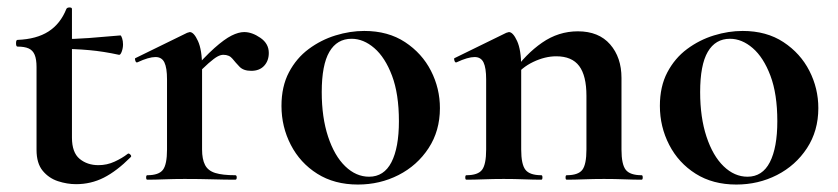

<svg xmlns="http://www.w3.org/2000/svg" viewBox="-20 -482 2247 515"><path d="M184 12Q160 12 135.5 4Q111 -4 94.5 -24Q78 -44 78 -80V-302Q78 -323 73 -335Q68 -347 57 -352Q46 -357 27 -357Q23 -357 23 -366Q23 -375 27 -375Q78 -377 110 -397.5Q142 -418 158 -458Q160 -462 166.5 -462Q173 -462 173 -458V-113Q173 -73 193.5 -56Q214 -39 244 -39Q267 -39 287.5 -48.5Q308 -58 322 -69Q325 -72 329.5 -67.5Q334 -63 330 -60Q293 -23 258.5 -5.5Q224 12 184 12ZM299 -335Q258 -344 219.5 -347.5Q181 -351 138 -351V-377Q179 -377 218.5 -380Q258 -383 303 -387Q305 -387 307.5 -379.5Q310 -372 310 -363Q310 -353 306.5 -343.5Q303 -334 299 -335Z M497 -271 489 -284Q528 -329 555 -353Q582 -377 601 -386.5Q620 -396 635 -396Q656 -396 678.5 -380.5Q701 -365 701 -340Q701 -319 688.5 -305.5Q676 -292 654 -292Q633 -292 622.5 -303Q612 -314 603.5 -324.5Q595 -335 579 -335Q572 -335 563.5 -330.5Q555 -326 539.5 -312.5Q524 -299 497 -271ZM375 0Q372 0 372 -6Q372 -12 375 -12Q406 -12 417 -26.5Q428 -41 428 -81V-269Q428 -300 421 -314.5Q414 -329 397 -329Q388 -329 376 -325.5Q364 -322 349 -315Q345 -313 343 -319Q341 -325 343 -326L482 -394Q488 -396 489 -396Q500 -396 511 -372Q522 -348 522 -303V-81Q522 -55 530 -39.5Q538 -24 557.5 -18Q577 -12 611 -12Q615 -12 615 -6Q615 0 611 0Q584 0 549.5 -1Q515 -2 475 -2Q447 -2 421 -1Q395 0 375 0Z M940 13Q877 13 831 -16Q785 -45 760 -93.5Q735 -142 735 -198Q735 -250 755 -288Q775 -326 808 -350.5Q841 -375 880 -387Q919 -399 957 -399Q1021 -399 1066.5 -369Q1112 -339 1136 -292Q1160 -245 1160 -192Q1160 -131 1129.5 -84.5Q1099 -38 1049 -12.5Q999 13 940 13ZM970 -8Q1010 -8 1030 -47Q1050 -86 1050 -157Q1050 -230 1031.5 -279Q1013 -328 984 -353Q955 -378 923 -378Q884 -378 863.5 -343Q843 -308 843 -235Q843 -167 860 -115.5Q877 -64 906 -36Q935 -8 970 -8Z M1500 0Q1497 0 1497 -6Q1497 -12 1500 -12Q1531 -12 1542 -26.5Q1553 -41 1553 -81V-225Q1553 -279 1533.5 -305Q1514 -331 1472 -331Q1442 -331 1410.5 -316Q1379 -301 1360 -275L1355 -287Q1390 -337 1434 -367.5Q1478 -398 1530 -398Q1586 -398 1616.5 -363Q1647 -328 1647 -273V-81Q1647 -41 1658.5 -26.5Q1670 -12 1701 -12Q1704 -12 1704 -6Q1704 0 1701 0Q1681 0 1655 -1Q1629 -2 1600 -2Q1572 -2 1546 -1Q1520 0 1500 0ZM1231 0Q1228 0 1228 -6Q1228 -12 1231 -12Q1262 -12 1273 -26.5Q1284 -41 1284 -81V-269Q1284 -300 1277 -314.5Q1270 -329 1253 -329Q1244 -329 1232 -325.5Q1220 -322 1205 -315Q1201 -313 1199 -319Q1197 -325 1199 -326L1338 -394Q1344 -396 1345 -396Q1356 -396 1367 -372Q1378 -348 1378 -303V-81Q1378 -41 1389.5 -26.5Q1401 -12 1432 -12Q1435 -12 1435 -6Q1435 0 1432 0Q1412 0 1386 -1Q1360 -2 1331 -2Q1303 -2 1277 -1Q1251 0 1231 0Z M1955 13Q1892 13 1846 -16Q1800 -45 1775 -93.5Q1750 -142 1750 -198Q1750 -250 1770 -288Q1790 -326 1823 -350.5Q1856 -375 1895 -387Q1934 -399 1972 -399Q2036 -399 2081.5 -369Q2127 -339 2151 -292Q2175 -245 2175 -192Q2175 -131 2144.5 -84.5Q2114 -38 2064 -12.5Q2014 13 1955 13ZM1985 -8Q2025 -8 2045 -47Q2065 -86 2065 -157Q2065 -230 2046.5 -279Q2028 -328 1999 -353Q1970 -378 1938 -378Q1899 -378 1878.5 -343Q1858 -308 1858 -235Q1858 -167 1875 -115.5Q1892 -64 1921 -36Q1950 -8 1985 -8Z"/></svg>

Font: Cormorant Garamond Light
Style: Bold
Weight: 700
Version: Version 4.001